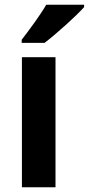

<svg xmlns="http://www.w3.org/2000/svg" viewBox="-20 -786 373 806"><path d="M333 -756V-766H174C148 -721 104 -662 71 -619V-606H167C217 -644 300 -719 333 -756ZM213 0V-546H72V0Z"/></svg>

Font: Noto Sans Gurmukhi SemiCondensed
Style: Bold
Weight: 700
Width: 4
Designer: Jelle Bosma - Monotype Design Team
Foundry: Monotype Imaging Inc.
Version: Version 2.004